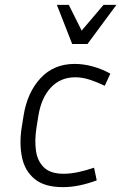

<svg xmlns="http://www.w3.org/2000/svg" viewBox="-20 -760 499 790"><path d="M290 -442Q229 -442 189.5 -400Q150 -358 138 -284L130 -234Q122 -183 128 -140Q134 -97 161 -71Q188 -45 242 -45Q270 -45 302.5 -52Q335 -59 367 -70L378 -18Q344 -5 308.5 2.5Q273 10 239 10Q163 10 122.5 -23.5Q82 -57 70.5 -112.5Q59 -168 69 -234L77 -284Q92 -379 146.5 -438Q201 -497 287 -497Q324 -497 362 -486.5Q400 -476 434 -457L411 -407Q380 -422 349.5 -432Q319 -442 290 -442ZM459 -740 340 -579H277L214 -740H263L316 -634L406 -740Z"/></svg>

Font: Inria Sans Light
Style: Italic
Weight: 300
Italic angle: -10°
Designer: Black Foundry Team
Foundry: Black Foundry
Version: Version 1.2; ttfautohint (v1.8.3)